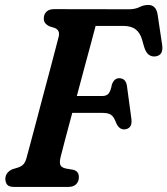

<svg xmlns="http://www.w3.org/2000/svg" viewBox="-20 -736 659 756"><path d="M152.5 -663.5Q152.5 -680 163 -690Q173.5 -700 193 -700L487 -699.5Q512 -699.5 529 -708Q546 -716.5 563.5 -716.5Q594.5 -716.5 600.5 -679.5L618.5 -559Q624.5 -518.5 592.5 -514Q577 -512 565.5 -520.8Q554 -529.5 547 -553L539.5 -579.5Q532 -606.5 514.2 -620.2Q496.5 -634 465 -634H356.5Q351.5 -614.5 339.8 -571.2Q328 -528 313 -472Q298 -416 282.5 -358H384Q398 -358 406.8 -366.8Q415.5 -375.5 421 -405Q430.5 -428 449 -428Q476 -428 480 -396.5L497.5 -267Q500 -246 491.5 -236.2Q483 -226.5 468.5 -226.5Q448 -226.5 437 -253Q428 -277 416.8 -284.2Q405.5 -291.5 384 -291.5H264.5Q248 -230 235.2 -181.8Q222.5 -133.5 218.5 -117Q213.5 -96 217.8 -86.2Q222 -76.5 239 -72.5L268 -67.5Q291 -62 290.5 -38Q290.5 -21.5 280 -10.8Q269.5 0 248.5 0H35.5Q15.5 0 8.2 -9Q1 -18 1 -32Q1.5 -46 9.2 -55.2Q17 -64.5 28.5 -69.5L50 -76Q63.5 -80.5 71.2 -88Q79 -95.5 84 -112.5Q89 -131 99 -168.2Q109 -205.5 121.8 -253.8Q134.5 -302 148.2 -353.8Q162 -405.5 174.8 -453.2Q187.5 -501 197 -537.5Q206.5 -574 211 -591.5Q217 -616.5 196.5 -625.5L174.5 -632.5Q151.5 -643.5 152.5 -663.5Z"/></svg>

Font: Fraunces 144pt S100 SemiBold
Style: Italic
Weight: 600
Italic angle: -16°
Version: Version 1.000; ttfautohint (v1.8.3)